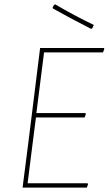

<svg xmlns="http://www.w3.org/2000/svg" viewBox="-20 -856 496 876"><path d="M232 -836Q317 -786 408 -742L401 -727L396 -724Q289 -779 222 -817L220 -822L227 -834ZM379 -20 382 -16 376 0H83L108 -195L163 -637H454L456 -633L450 -617H181L146 -340H369L372 -336L366 -320H144L128 -195L106 -20Z"/></svg>

Font: Alegreya Sans Thin
Style: Italic
Weight: 100
Italic angle: -7°
Designer: Juan Pablo del Peral
Foundry: Huerta Tipografica
Version: Version 2.007